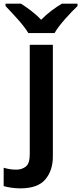

<svg xmlns="http://www.w3.org/2000/svg" viewBox="-81 -786 442 1046"><path d="M216.3 -606C240.7 -650.4 304.7 -718.3 341.3 -752.9V-766.1H256.3C219.7 -744.6 177.7 -713.9 143.1 -678.2C109.9 -713.9 68.8 -743.2 33.2 -766.1H-50.8V-752.9C-15.6 -715.8 47.4 -650.9 73.2 -606ZM28.8 240.2C92.8 240.2 138.7 224.1 166 191.4C193.4 158.7 207 117.2 207 66.9V-542H81.1V54.2C81.1 87.4 74.2 109.9 60.1 121.1C45.9 132.3 28.8 138.2 7.8 138.2C-19 138.2 -38.1 134.3 -61 127.9V228C-38.1 234.4 -4.4 240.2 28.8 240.2Z"/></svg>

Font: Noto Reveo Sans
Style: Regular
Weight: 600
Designer: Monotype Design Team
Foundry: Monotype Imaging Inc.
Version: Version 2.007